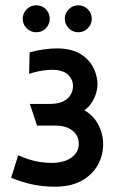

<svg xmlns="http://www.w3.org/2000/svg" viewBox="-20 -695 440 726"><path d="M117 -675Q96 -675 81 -660Q66 -645 66 -624Q66 -603 81 -588Q96 -573 117 -573Q139 -573 153.5 -588Q168 -603 168 -624Q168 -645 153.5 -660Q139 -675 117 -675ZM276 -675Q255 -675 240 -660Q225 -645 225 -624Q225 -603 240 -588Q255 -573 276 -573Q297 -573 312 -588Q327 -603 327 -624Q327 -645 312 -660Q297 -675 276 -675ZM90 -416Q110 -422 126.5 -425.5Q143 -429 160.5 -430.5Q178 -432 196 -430Q209 -428 220 -423.5Q231 -419 239 -411Q247 -403 251.5 -392.5Q256 -382 256 -369Q256 -352 247 -336.5Q238 -321 218.5 -311.5Q199 -302 168 -302H93L120 -220H194Q209 -220 224 -216Q239 -212 251 -203.5Q263 -195 270.5 -182Q278 -169 278 -151Q278 -129 264.5 -112.5Q251 -96 228 -87.5Q205 -79 176 -79Q154 -79 131 -82.5Q108 -86 87 -93Q66 -100 49 -108L22 -23Q60 -7 101 2Q142 11 187 11Q248 11 288.5 -11.5Q329 -34 349.5 -70.5Q370 -107 370 -149Q370 -189 351.5 -224Q333 -259 299 -278Q316 -290 327.5 -308Q339 -326 344.5 -347Q350 -368 348 -388Q345 -419 329 -446.5Q313 -474 281.5 -492.5Q250 -511 198 -512Q173 -512 147 -508.5Q121 -505 92 -497Z"/></svg>

Font: Advent Pro SemiBold
Style: Regular
Weight: 600
Designer: VivaRado, Andreas Kalpakidis
Foundry: VivaRado, Andreas Kalpakidis
Version: Version 3.000